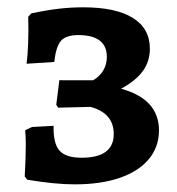

<svg xmlns="http://www.w3.org/2000/svg" viewBox="-20 -486 474 515"><path d="M180.4 8.5Q126.9 8.5 53 -4L46.3 -12.7Q47.8 -38.9 48.5 -59.3Q49.2 -79.7 49.2 -98.6Q49.1 -117.4 47.6 -136.7L65.9 -145.4L123.7 -148.5Q122.7 -101.2 139.5 -82.1Q156.4 -62.9 198.9 -62.9Q285.1 -62.9 285.1 -126.6Q285.1 -182.7 222.5 -199.3L136 -197.2L130.9 -204.9L139.2 -270.8L229.8 -270.7Q247.4 -280.8 257 -297Q266.6 -313.3 266.6 -333.5Q266.6 -362.2 247.7 -377Q228.9 -391.9 189.7 -391.9Q157.4 -391.9 143.8 -376.8Q130.2 -361.8 125.6 -319.9L51.3 -315Q54.3 -336.9 55.5 -370.2Q56.8 -403.5 55.7 -441.1L64.2 -450.2Q106.2 -459 138.7 -462.7Q171.3 -466.4 203.3 -466.4Q290.4 -466.4 336.2 -438Q382 -409.7 382 -355.3Q382 -321.6 363.3 -295.6Q344.5 -269.7 304.9 -248Q356.2 -233.9 381.3 -205.8Q406.4 -177.8 406.4 -136.3Q406.4 -91.8 379.2 -59.2Q352 -26.5 301.5 -9Q250.9 8.5 180.4 8.5Z"/></svg>

Font: Alegreya
Style: Regular
Weight: 400
Designer: Juan Pablo del Peral
Foundry: Huerta Tipografica
Version: Version 2.009